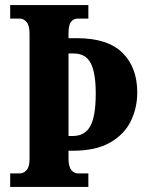

<svg xmlns="http://www.w3.org/2000/svg" viewBox="-20 -734 580 754"><path d="M20 0V-53H59Q72 -53 84 -65.5Q96 -78 96 -109V-601Q96 -635 84 -648Q72 -661 59 -661H20V-714H327V-661H286Q269 -661 259 -648.5Q249 -636 249 -602V-584H283Q403 -584 461 -526.5Q519 -469 519 -371Q519 -311 494 -259Q469 -207 413 -174.5Q357 -142 265 -142H249V-112Q249 -80 260 -66.5Q271 -53 286 -53H327V0ZM266 -200Q313 -200 334.5 -238.5Q356 -277 356 -367Q356 -447 336.5 -485.5Q317 -524 269 -524H249V-200Z"/></svg>

Font: Noto Serif Khmer ExtraCondensed ExtraBold
Style: Regular
Weight: 800
Width: 2
Designer: Danh Hong and the Monotype Design Team
Foundry: Monotype Imaging Inc.
Version: Version 2.004; ttfautohint (v1.8.4.7-5d5b)